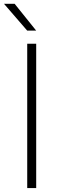

<svg xmlns="http://www.w3.org/2000/svg" viewBox="-34 -964 310 984"><path d="M105.5 0V-740H151.5V0ZM105.5 -807 -13.5 -944.5H41L151.5 -807Z"/></svg>

Font: Encode Sans Expanded ExtraLight
Style: Regular
Weight: 200
Width: 7
Designer: Multiple Designers
Foundry: Impallari Type
Version: Version 3.000; ttfautohint (v1.8.3) -l 8 -r 50 -G 200 -x 14 